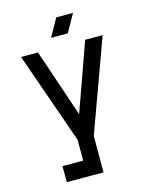

<svg xmlns="http://www.w3.org/2000/svg" viewBox="-129 -760 815 1041"><g transform="rotate(-15 279.0 -239.0)"><path d="M410 -520 274 -139 145 -520H50L230 -7V110H114V200H320V-4L508 -520ZM234 -578H328L384 -678H290Z"/></g></svg>

Font: Grotesk 02 Mince
Style: Bold
Weight: 400
Designer: Frank Adebiaye, contributions by Jérémy Landes, Ariel Martín Pérez
Foundry: Velvetyne Type Foundry
Version: Version 3.000;Glyphs 3.1.2 (3150)